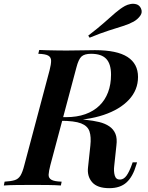

<svg xmlns="http://www.w3.org/2000/svg" viewBox="-59 -969 774 1003"><path d="M258 -354Q296 -353 319.5 -351Q343 -349 358.5 -347.5Q374 -346 389 -343Q428 -339 459 -331.5Q490 -324 512 -309Q534 -294 544 -270Q554 -246 549 -208L538 -105Q534 -74 540.5 -52Q547 -30 569 -31Q588 -32 602 -51.5Q616 -71 629 -107L634 -121H657L653 -108Q635 -46 602 -16Q569 14 512 14Q449 14 422 -17.5Q395 -49 401 -96L413 -208Q418 -254 408.5 -282.5Q399 -311 364.5 -324.5Q330 -338 256 -338ZM244 -339 249 -357H286Q343 -357 386.5 -372.5Q430 -388 460 -417Q490 -446 505.5 -487Q521 -528 521 -579Q521 -635 496 -661.5Q471 -688 417 -688Q382 -688 366.5 -673.5Q351 -659 340 -616L204 -106Q196 -75 195 -57Q194 -39 209.5 -30Q225 -21 263 -20L259 0Q232 -2 194 -2.5Q156 -3 113 -3Q69 -3 27.5 -2.5Q-14 -2 -39 0L-35 -20Q-1 -22 18 -28Q37 -34 48 -52Q59 -70 68 -106L200 -602Q208 -633 208 -651.5Q208 -670 193 -678.5Q178 -687 141 -688L146 -708Q162 -707 186 -706.5Q210 -706 237.5 -705.5Q265 -705 288 -705Q331 -705 366.5 -706Q402 -707 437 -707Q552 -707 607 -671.5Q662 -636 662 -567Q662 -499 614.5 -448Q567 -397 482 -368.5Q397 -340 284 -340ZM402 -783Q453 -822 485.5 -851Q518 -880 543.5 -902Q569 -924 594 -938Q607 -945 623 -948Q639 -951 654 -946.5Q669 -942 677 -926Q687 -905 673.5 -886.5Q660 -868 639 -856Q615 -843 583.5 -833Q552 -823 509.5 -809.5Q467 -796 409 -772Z"/></svg>

Font: Playfair Display SemiBold
Style: Italic
Weight: 600
Italic angle: -14°
Designer: Claus Eggers Sørensen
Foundry: Claus Eggers Sørensen
Version: Version 1.203